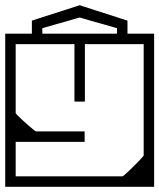

<svg xmlns="http://www.w3.org/2000/svg" viewBox="-40 -613 610 735"><path d="M550 -177Q550 -177 550 -156.8Q550 -136.5 550 -104.8Q550 -73 550 -37.5Q550 -2 550 29.8Q550 61.5 550 81.8Q550 102 550 102Q550 102 550 102Q550 102 550 102Q550 102 550 102Q550 102 550 102Q550 102 529.8 102Q509.5 102 477.5 102Q445.5 102 409.2 102Q373 102 339.8 102Q306.5 102 284 102Q261.5 102 258 102Q258 102 258 102Q258 102 258 102Q258 102 258 102Q258 102 258 102Q258 102 258 102Q258 92 258 81.8Q258 71.5 258 62Q258 62 275.2 62Q292.5 62 318 62Q343.5 62 369 62Q394.5 62 411.8 62Q429 62 429 62Q429 62 429 62Q429 62 429 62Q429 62 429 62Q430.5 62 439 54.5Q447.5 47 459.5 35.5Q471.5 24 483 12.2Q494.5 0.5 502.2 -8Q510 -16.5 510 -18V-177ZM550 -77H510Q510 -104.5 510 -121Q510 -137.5 510 -152.8Q510 -168 510 -192Q510 -192 510 -192Q510 -192 510 -192Q510 -192 510 -192Q510 -192 510 -192Q510 -217 510 -230Q510 -243 510 -251.8Q510 -260.5 510 -272.2Q510 -284 510 -307H550ZM550 -205H510Q510 -205 510 -222.2Q510 -239.5 510 -266.8Q510 -294 510 -324.5Q510 -355 510 -382.2Q510 -409.5 510 -426.8Q510 -444 510 -444Q510 -444 510 -444Q510 -444 510 -444Q510 -444 510 -444Q510 -444 510 -444Q510 -444 510 -444Q510 -444 510 -444Q510 -444 510 -444Q510 -444 510 -444Q510 -444 510 -444Q510 -444 510 -444Q510 -444 510 -444Q510 -444 510 -444Q510 -444 491.8 -444Q473.5 -444 444.8 -444Q416 -444 384 -444Q352 -444 323.2 -444Q294.5 -444 276.2 -444Q258 -444 258 -444Q258 -454 258 -464.2Q258 -474.5 258 -484Q258 -484 258 -484Q258 -484 258 -484Q258 -484 258 -484Q258 -484 258 -484Q258 -484 258 -484Q258 -484 279 -484Q300 -484 333.2 -484Q366.5 -484 404 -484Q441.5 -484 474.8 -484Q508 -484 529 -484Q550 -484 550 -484Q550 -484 550 -484Q550 -484 550 -484Q550 -484 550 -484Q550 -484 550 -484Q550 -484 550 -463.8Q550 -443.5 550 -411.8Q550 -380 550 -344.5Q550 -309 550 -277.2Q550 -245.5 550 -225.2Q550 -205 550 -205ZM-20 -205Q-20 -205 -20 -225.2Q-20 -245.5 -20 -277.2Q-20 -309 -20 -344.5Q-20 -380 -20 -411.8Q-20 -443.5 -20 -463.8Q-20 -484 -20 -484Q-20 -484 -20 -484Q-20 -484 -20 -484Q-20 -484 -20 -484Q-20 -484 -20 -484Q-20 -484 1 -484Q22 -484 55.2 -484Q88.5 -484 126 -484Q163.5 -484 196.8 -484Q230 -484 251 -484Q272 -484 272 -484Q272 -484 272 -484Q272 -484 272 -484Q272 -484 272 -484Q272 -484 272 -484Q272 -484 272 -484Q272 -474.5 272 -464.2Q272 -454 272 -444Q272 -444 253.8 -444Q235.5 -444 206.8 -444Q178 -444 146 -444Q114 -444 85.2 -444Q56.5 -444 38.2 -444Q20 -444 20 -444Q20 -444 20 -444Q20 -444 20 -444Q20 -444 20 -444Q20 -444 20 -444Q20 -444 20 -444Q20 -444 20 -444Q20 -444 20 -444Q20 -444 20 -444Q20 -444 20 -444Q20 -444 20 -444Q20 -444 20 -444Q20 -444 20 -444Q20 -444 20 -426.8Q20 -409.5 20 -382.2Q20 -355 20 -324.5Q20 -294 20 -266.8Q20 -239.5 20 -222.2Q20 -205 20 -205ZM98 -110Q98 -110 111.5 -110Q125 -110 146 -110Q167 -110 191 -110Q215 -110 236 -110Q257 -110 270.5 -110Q284 -110 284 -110Q284 -110 284 -104.8Q284 -99.5 284 -94.2Q284 -89 284 -89Q284 -89 284 -84.2Q284 -79.5 284 -74.8Q284 -70 284 -70Q271.5 -70 250.2 -70Q229 -70 202.8 -70Q176.5 -70 148.8 -70Q121 -70 94.8 -70Q68.5 -70 47 -70Q25.5 -70 12 -70Q12 -70 12 -70Q12 -70 12 -70Q12 -70 12 -70Q12 -77.5 12 -96.8Q12 -116 12 -140.5Q12 -165 12 -189Q12 -213 12 -230Q12 -247 12 -251H20Q20 -244 20 -233.5Q20 -223 20 -209.5Q20 -196 20 -180Q20 -178.5 27.5 -171Q35 -163.5 46 -153.2Q57 -143 68.5 -133Q80 -123 88.2 -116.5Q96.5 -110 98 -110ZM-20 -177H20Q20 -177 20 -159.8Q20 -142.5 20 -115.2Q20 -88 20 -57.5Q20 -27 20 0.2Q20 27.5 20 44.8Q20 62 20 62Q20 62 20 62Q20 62 20 62Q20 62 20 62Q20 62 20 62Q20 62 20 62Q20 62 20 62Q20 62 20 62Q20 62 20 62Q20 62 20 62Q20 62 20 62Q20 62 20 62Q20 62 20 62Q20 62 38.2 62Q56.5 62 85.2 62Q114 62 146 62Q178 62 206.8 62Q235.5 62 253.8 62Q272 62 272 62Q272 71.5 272 81.8Q272 92 272 102Q272 102 272 102Q272 102 272 102Q272 102 272 102Q272 102 272 102Q272 102 272 102Q272 102 251 102Q230 102 196.8 102Q163.5 102 126 102Q88.5 102 55.2 102Q22 102 1 102Q-20 102 -20 102Q-20 102 -20 102Q-20 102 -20 102Q-20 102 -20 102Q-20 102 -20 102Q-20 102 -20 81.8Q-20 61.5 -20 29.8Q-20 -2 -20 -37.5Q-20 -73 -20 -104.8Q-20 -136.5 -20 -156.8Q-20 -177 -20 -177ZM-20 -76V-306H20Q20 -283 20 -271.2Q20 -259.5 20 -250.8Q20 -242 20 -229Q20 -216 20 -191Q20 -191 20 -191Q20 -191 20 -191Q20 -191 20 -191Q20 -191 20 -191Q20 -167 20 -151.8Q20 -136.5 20 -120Q20 -103.5 20 -76ZM249 -446Q249 -446 257 -446Q265 -446 273 -446Q281 -446 281 -446Q282.5 -446 283.2 -446Q284 -446 284.5 -445.5Q285 -445 285 -444.2Q285 -443.5 285 -442Q285 -442 285 -442Q285 -442 285 -442Q285 -442 285 -442Q285 -442 285 -442Q285 -442 285 -442Q285 -442 285 -426.5Q285 -411 285 -386.8Q285 -362.5 285 -335Q285 -307.5 285 -283.2Q285 -259 285 -243.5Q285 -228 285 -228Q285 -226 284.8 -225.2Q284.5 -224.5 283.8 -224.2Q283 -224 281 -224Q281 -224 273 -224Q265 -224 257 -224Q249 -224 249 -224Q247 -224 246.2 -224.2Q245.5 -224.5 245.2 -225.2Q245 -226 245 -228Q245 -228 245 -243.5Q245 -259 245 -283.2Q245 -307.5 245 -335Q245 -362.5 245 -386.8Q245 -411 245 -426.5Q245 -442 245 -442Q245 -442 245 -442Q245 -442 245 -442Q245 -442 245 -442Q245 -442 245 -442Q245 -442 245 -442Q245 -443.5 245 -444.2Q245 -445 245.5 -445.5Q246 -446 246.8 -446Q247.5 -446 249 -446ZM408 -466Q408 -466 408 -466Q408 -466 408 -466Q408 -466 408 -466Q408 -466 408 -466Q408 -466 408 -466Q408 -466 408 -475.8Q408 -485.5 408 -495.2Q408 -505 408 -505Q408 -505 393.5 -509.2Q379 -513.5 357.8 -519.5Q336.5 -525.5 315.2 -531.5Q294 -537.5 279.5 -541.8Q265 -546 265 -546Q265 -546 265 -546Q265 -546 265 -546Q265 -546 265 -546Q265 -546 265 -546Q265 -546 250.5 -541.8Q236 -537.5 214.8 -531.5Q193.5 -525.5 172.2 -519.5Q151 -513.5 136.5 -509.2Q122 -505 122 -505Q122 -505 122 -495.2Q122 -485.5 122 -475.8Q122 -466 122 -466Q122 -466 122 -466Q122 -466 122 -466Q122 -466 122 -466Q122 -466 122 -466Q122 -466 122 -466Q122 -466 112 -466Q102 -466 92 -466Q82 -466 82 -466Q82 -466 82 -466Q82 -466 82 -466Q82 -466 82 -466Q82 -466 82 -466Q82 -466 82 -466Q82 -466 82 -476.2Q82 -486.5 82 -500Q82 -513.5 82 -523.8Q82 -534 82 -534Q82 -534 100.5 -540Q119 -546 146.2 -554.8Q173.5 -563.5 200.8 -572.2Q228 -581 246.5 -587Q265 -593 265 -593Q265 -593 265 -593Q265 -593 265 -593Q265 -593 265 -593Q265 -593 265 -593Q265 -593 283.5 -587Q302 -581 329.2 -572.2Q356.5 -563.5 383.8 -554.8Q411 -546 429.5 -540Q448 -534 448 -534Q448 -534 448 -523.8Q448 -513.5 448 -500Q448 -486.5 448 -476.2Q448 -466 448 -466Q448 -466 448 -466Q448 -466 448 -466Q448 -466 448 -466Q448 -466 448 -466Q448 -466 448 -466Q448 -466 438 -466Q428 -466 418 -466Q408 -466 408 -466Z"/></svg>

Font: Honk
Style: Regular
Weight: 400
Designer: Noopur Datye & Yesha Goshar
Foundry: Ek Type
Version: Version 1.000